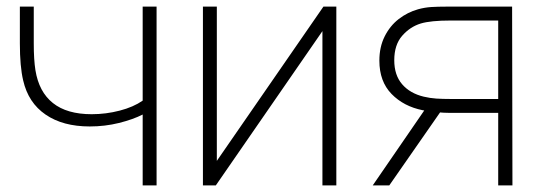

<svg xmlns="http://www.w3.org/2000/svg" viewBox="-20 -560 1638 580"><path d="M411 -214Q381.5 -199 339.2 -188.5Q297 -178 251 -178Q170 -178 117.8 -213.8Q65.5 -249.5 50 -317Q40 -359 40 -429V-540H82V-429Q82 -379.5 87 -348Q97.5 -282.5 139.8 -248.8Q182 -215 257 -215Q300 -215 341.5 -225.8Q383 -236.5 411 -256V-540H453V0H411Z M996 -540V0H954V-466L632 0H593V-540H635V-74L957 -540Z M1485 0V-219H1339Q1303 -219 1257 -227Q1199.5 -238.5 1162.8 -276.2Q1126 -314 1126 -377Q1126 -418 1142 -450Q1158 -482 1184.5 -502.5Q1211 -523 1243 -532Q1263 -537.5 1283 -538.8Q1303 -540 1329 -540H1527L1528 0ZM1106 0 1271 -240H1323L1156 0ZM1341 -261H1485V-498H1341Q1281 -498 1251 -489Q1218.5 -479 1194.8 -451.8Q1171 -424.5 1171 -378Q1171 -333 1194.8 -305.5Q1218.5 -278 1260 -268Q1279 -263.5 1298.2 -262.2Q1317.5 -261 1341 -261Z"/></svg>

Font: Manrope
Style: Regular
Weight: 400
Designer: Mikhail Sharanda
Foundry: Mikhail Sharanda
Version: Version 4.503